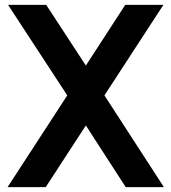

<svg xmlns="http://www.w3.org/2000/svg" viewBox="-20 -765 701 785"><path d="M11 0H167L331 -252L494 0H650L407 -375L648 -745H492L331 -497L169 -745H13L255 -375Z"/></svg>

Font: Plus Jakarta Sans
Style: Bold
Weight: 700
Designer: Gumpita Rahayu
Foundry: Tokotype
Version: Version 2.004; ttfautohint (v1.8.3)